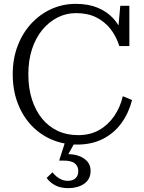

<svg xmlns="http://www.w3.org/2000/svg" viewBox="-20 -740 746 996"><path d="M374 -672Q323 -672 278 -649Q233 -626 199 -584.5Q165 -543 146 -485Q127 -427 127 -355Q127 -283 145.5 -225Q164 -167 197.5 -125.5Q231 -84 278.5 -61.5Q326 -39 385 -39Q448 -39 494.5 -65.5Q541 -92 572.5 -138Q604 -184 617 -241L665 -221Q648 -154 610 -101.5Q572 -49 514 -19.5Q456 10 381 10Q308 10 247 -16.5Q186 -43 141 -91.5Q96 -140 71 -207Q46 -274 46 -355Q46 -435 71.5 -502Q97 -569 142.5 -618Q188 -667 247 -693.5Q306 -720 373 -720Q438 -720 486.5 -700Q535 -680 568 -644Q601 -608 618 -559L590 -555L604 -710H651V-501H599Q583 -552 553 -590Q523 -628 479 -650Q435 -672 374 -672ZM370 -4 328 71 321 60Q357 58 386.5 68Q416 78 433 97.5Q450 117 450 146Q450 169 441 186Q432 203 415.5 214Q399 225 378.5 230.5Q358 236 335 236Q294 236 266.5 221.5Q239 207 222 183L252 154Q261 165 272.5 175Q284 185 299 191.5Q314 198 332 198Q357 198 371.5 185Q386 172 386 147Q386 123 368.5 108Q351 93 308 93H287L318 -4Z"/></svg>

Font: Roboto Serif 36pt Light
Style: Regular
Weight: 300
Designer: Greg Gazdowicz
Foundry: Commercial Type
Version: Version 1.008